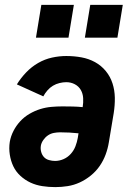

<svg xmlns="http://www.w3.org/2000/svg" viewBox="-20 -757 540 785"><path d="M206 8Q179 8 153 4Q127 0 104.5 -10.5Q82 -21 63.5 -38Q45 -55 34.5 -77Q24 -99 20 -125Q16 -151 20 -177Q24 -200 35 -221.5Q46 -243 62.5 -261Q79 -279 100.5 -291.5Q122 -304 144.5 -311Q167 -318 190 -320Q213 -322 235 -322Q256 -322 277 -321.5Q298 -321 318 -319Q321 -337 320 -355.5Q319 -374 310.5 -389Q302 -404 286 -412.5Q270 -421 251 -421Q238 -421 223.5 -417.5Q209 -414 196.5 -406.5Q184 -399 174 -387.5Q164 -376 157 -363L49 -412Q65 -438 87 -461Q109 -484 136 -499.5Q163 -515 192.5 -521.5Q222 -528 251 -528Q283 -528 313 -522.5Q343 -517 368.5 -503Q394 -489 412.5 -466.5Q431 -444 440 -416Q449 -388 449.5 -357.5Q450 -327 445 -295L425 -175Q421 -150 412 -125.5Q403 -101 388 -79Q373 -57 351.5 -39.5Q330 -22 306 -11Q282 0 256.5 4Q231 8 206 8ZM205 -99Q223 -99 240 -106.5Q257 -114 269.5 -128Q282 -142 288.5 -159Q295 -176 298 -193L301 -212Q282 -214 263.5 -215Q245 -216 226 -216Q213 -216 200 -213.5Q187 -211 176 -203.5Q165 -196 157 -184.5Q149 -173 147 -161Q145 -148 148.5 -135.5Q152 -123 160 -114.5Q168 -106 180.5 -102.5Q193 -99 205 -99ZM460 -603H327L349 -737H482ZM260 -603H127L149 -737H282Z"/></svg>

Font: Iosevka SS04 Heavy
Style: Italic
Weight: 900
Italic angle: -9°
Monospace: yes
Designer: Belleve Invis
Foundry: Belleve Invis
Version: Version 19.0.0; ttfautohint (v1.8.4)